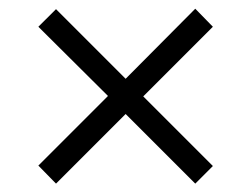

<svg xmlns="http://www.w3.org/2000/svg" viewBox="-20 -574 586 447"><path d="M110.4 -146.5 69.3 -188.5 231.4 -350.6 69.3 -511.7 110.4 -552.7 272.5 -390.6 434.6 -553.7 475.6 -511.7 313.5 -349.6 475.6 -187.5 434.6 -146.5 272.5 -308.6Z"/></svg>

Font: Noto Serif Todhri
Style: Regular
Weight: 400
Designer: Mikhail Merkuryev
Version: Version 1.000; ttfautohint (v1.8.4.7-5d5b)